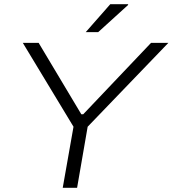

<svg xmlns="http://www.w3.org/2000/svg" viewBox="-20 -889 817 909"><path d="M277 0 328 -289 88 -686H163L365 -348H374L695 -686H777L395 -289L345 0ZM386 -737 502 -869H586L587 -866L445 -737Z"/></svg>

Font: Archivo SemiExpanded ExtraLight
Style: Italic
Weight: 250
Width: 6
Italic angle: -10°
Designer: Hector Gatti
Foundry: Omnibus-Type
Version: Version 2.001